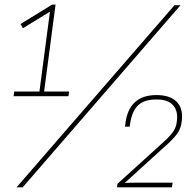

<svg xmlns="http://www.w3.org/2000/svg" viewBox="-20 -802 840 822"><path d="M77.1 0H50.8L727.1 -779.8H752.9ZM272.9 -390.1H38.1L41 -410.2H148.9L193.8 -752L78.1 -681.2L67.9 -699.2L203.1 -782.2H217.8L168.9 -410.2H275.9ZM555.2 -20H719.2L715.8 0H481L482.9 -15.1L682.1 -195.8Q710.9 -222.2 722.7 -240.5Q734.4 -258.8 736.8 -279.8L737.8 -290Q741.7 -329.1 720 -352.5Q698.2 -376 652.8 -376H647Q595.7 -376 569.1 -349.1Q542.5 -322.3 535.2 -259.8H515.1L517.1 -274.9Q532.7 -395 649.9 -395Q706.5 -395 734.9 -367.7Q763.2 -340.3 758.8 -291L757.8 -280.8Q754.9 -254.9 741.5 -234.1Q728 -213.4 699.2 -187L514.2 -19Z"/></svg>

Font: Cooper Hewitt
Style: Thin Italic
Weight: 702
Designer: Village Type and Design LLC
Foundry: Cooper Hewitt Smithsonian Design Museum
Version: 1.000